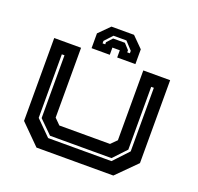

<svg xmlns="http://www.w3.org/2000/svg" viewBox="-121 -821 979 951"><g transform="rotate(20 368.0 -345.0)"><path d="M165.5 0 62.5 -103V-540H204V-172L234.5 -141.5H501.5L532 -172V-540H673.5V-103L570.5 0ZM203.5 -64H537.5L610.5 -142V-477H596.5V-146L532.5 -78H208.5L139.5 -146V-477H125.5V-142ZM428.5 -690 484.5 -634V-556H388.5V-594H349.5V-556H253.5V-634L309.5 -690ZM402.5 -651H334.5L296.5 -610V-597H310.5V-608L337.5 -637.5H399.5L426.5 -608V-597H440.5V-610Z"/></g></svg>

Font: Tourney Expanded Regular
Style: Bold
Weight: 700
Width: 7
Designer: Tyler Finck
Foundry: Etcetera Type Co
Version: Version 1.010; ttfautohint (v1.8.3)